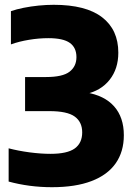

<svg xmlns="http://www.w3.org/2000/svg" viewBox="-20 -770 560 800"><path d="M196.5 10Q149 10 103.5 4Q58 -2 16 -13.5V-152Q56 -141.5 103 -135.2Q150 -129 190.5 -129Q260.5 -129 291.5 -151.5Q322.5 -174 322.5 -218.5Q322.5 -261.5 291.5 -284.2Q260.5 -307 185.5 -307H84.5V-449H171.5Q241 -449 269.8 -471.2Q298.5 -493.5 298.5 -532Q298.5 -571.5 271 -591.2Q243.5 -611 181.5 -611Q142.5 -611 101.2 -604.2Q60 -597.5 25.5 -585V-723.5Q48.5 -731.5 78.5 -737.5Q108.5 -743.5 141.2 -746.8Q174 -750 204 -750Q338 -750 405.5 -698Q473 -646 473 -550.5Q473 -483.5 437 -437.8Q401 -392 337 -378L337.5 -385Q415 -372.5 455.5 -326.8Q496 -281 496 -206.5Q496 -138 462 -89.5Q428 -41 361.2 -15.5Q294.5 10 196.5 10Z"/></svg>

Font: Encode Sans SC SemiCondensed ExtraBold
Style: Regular
Weight: 800
Width: 4
Designer: Multiple Designers
Foundry: Impallari Type
Version: Version 3.002